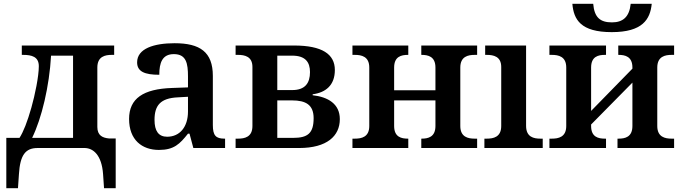

<svg xmlns="http://www.w3.org/2000/svg" viewBox="-20 -774 3564 1004"><path d="M13 210H74L79 137C85 37 113 0 176 0H424C467 1 512 36 519 137L524 210H585V-50H550C517 -53 489 -65 489 -110V-421C489 -479 530 -487 564 -487H577V-536H94V-487H101C145 -487 183 -478 183 -428C183 -375 163 -278 144 -211C123 -137 102 -84 82 -53H13ZM148 -53C198 -155 238 -323 247 -483H362V-53Z M811 10C890 10 920 -21 963 -75H971L991 0H1157V-49H1154C1109 -49 1093 -65 1093 -120V-377C1093 -502 1026 -548 893 -548C785 -548 697 -520 697 -448C697 -400 736 -383 813 -383C813 -445 828 -491 889 -491C954 -491 963 -443 963 -374V-317L880 -314C729 -309 655 -259 655 -152C655 -42 723 10 811 10ZM854 -59C809 -59 788 -89 788 -147C788 -222 818 -261 911 -265L963 -268V-191C963 -110 920 -59 854 -59Z M1212 0H1544C1690 0 1757 -63 1757 -151C1757 -231 1695 -267 1615 -276V-281C1683 -290 1731 -328 1731 -408C1731 -491 1664 -536 1518 -536H1212V-487H1225C1259 -487 1300 -479 1300 -424V-115C1300 -57 1259 -49 1225 -49H1212ZM1430 -303V-483H1508C1577 -483 1601 -449 1601 -397C1601 -340 1576 -303 1508 -303ZM1430 -53V-249H1507C1579 -249 1620 -226 1620 -156C1620 -77 1589 -53 1513 -53Z M1823 0H2115V-49H2113C2079 -49 2041 -57 2041 -115V-249H2257V-115C2257 -57 2218 -49 2185 -49H2183V0H2475V-49H2462C2428 -49 2387 -57 2387 -115V-421C2387 -479 2428 -487 2462 -487H2475V-536H2183V-487H2185C2218 -487 2257 -479 2257 -421V-302H2041V-421C2041 -479 2079 -487 2113 -487H2115V-536H1823V-487H1836C1870 -487 1911 -479 1911 -421V-115C1911 -57 1870 -49 1836 -49H1823Z M2513 0H2818V-49H2806C2771 -49 2731 -57 2731 -116V-536H2517V-487H2526C2560 -487 2601 -479 2601 -424V-115C2601 -57 2560 -49 2526 -49H2513Z M3179 -606C3340 -606 3380 -673 3388 -754H3278C3271 -685 3237 -657 3180 -657C3118 -657 3088 -683 3082 -754H2973C2980 -672 3016 -606 3179 -606ZM2853 0H3149V-49H3143C3109 -49 3071 -57 3071 -115V-123L3287 -342V-115C3287 -57 3248 -49 3215 -49H3209V0H3505V-49H3492C3458 -49 3417 -57 3417 -115V-421C3417 -479 3458 -487 3492 -487H3505V-536H3213V-487H3215C3248 -487 3287 -479 3287 -421V-415L3071 -194V-421C3071 -479 3109 -487 3143 -487H3149V-536H2853V-487H2866C2900 -487 2941 -479 2941 -421V-115C2941 -57 2900 -49 2866 -49H2853Z"/></svg>

Font: Noto Serif Semi
Style: Regular
Weight: 600
Designer: Monotype Design Team
Foundry: Monotype Imaging Inc.
Version: Version 1.002